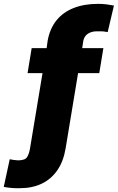

<svg xmlns="http://www.w3.org/2000/svg" viewBox="-46 -780 616 1004"><path d="M494.6 -528.3 473.1 -397.5H362.3L296.9 -2.9Q285.6 64.5 253.4 110.8Q221.2 157.2 171.6 180.7Q122.1 204.1 57.6 204.1Q36.6 204.6 16.8 203.1Q-2.9 201.7 -26.4 197.3L4.9 52.7Q13.7 54.7 25.6 56.4Q37.6 58.1 48.8 58.6Q85.4 58.1 95.7 41.5Q106 24.9 110.8 -2.9L176.3 -397.5H98.1L119.6 -528.3H197.8L203.1 -566.4Q214.4 -629.9 248.8 -672.9Q283.2 -715.8 338.4 -737.8Q393.6 -759.8 466.3 -759.8Q491.2 -759.8 510.3 -757.3Q529.3 -754.9 549.8 -751L517.1 -612.3Q506.3 -614.7 494.6 -615.7Q482.9 -616.7 461.9 -616.2Q433.6 -616.7 414.1 -604Q394.5 -591.3 389.6 -566.4L383.8 -528.3Z"/></svg>

Font: Inter 18pt Black
Style: Italic
Weight: 900
Italic angle: -9.3988°
Designer: Rasmus Andersson
Foundry: rsms
Version: Version 4.001;git-66647c0bb